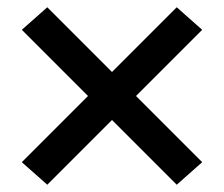

<svg xmlns="http://www.w3.org/2000/svg" viewBox="-20 -604 616 528"><path d="M110 -96 288 -274 466 -96 536 -158 354 -340 536 -522 466 -584 288 -406 110 -584 40 -522 222 -340 40 -158Z"/></svg>

Font: Iosevka Sparkle Medium
Style: Regular
Weight: 500
Designer: Belleve Invis
Foundry: Belleve Invis
Version: Version 4.5.0; ttfautohint (v1.8.3)